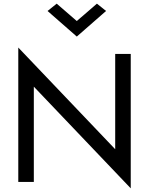

<svg xmlns="http://www.w3.org/2000/svg" viewBox="-20 -995 815 1050"><path d="M85 -605 695 35 690 -95 80 -735ZM610 -700V-75L695 35V-700ZM80 -735V0H165V-625ZM400 -880 290 -975 240 -935 400 -795 560 -935 510 -975Z"/></svg>

Font: Jost* Book
Style: Regular
Weight: 400
Version: Version 3.000